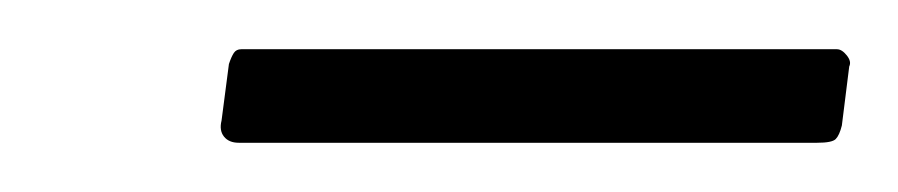

<svg xmlns="http://www.w3.org/2000/svg" viewBox="-20 -742 365 78"><path d="M325 -715 322 -691Q321 -687 319.5 -685.5Q318 -684 312 -684H77Q73 -684 71 -686.5Q69 -689 70 -693L73 -716Q74 -719 75 -720.5Q76 -722 78 -722H320Q322 -722 324 -719.5Q326 -717 325 -715Z"/></svg>

Font: Libre Franklin Thin
Style: Italic
Weight: 100
Italic angle: -8°
Designer: Pablo Impallari, Rodrigo Fuenzalida, Nhung Nguyen
Foundry: Impallari Type
Version: Version 3.000